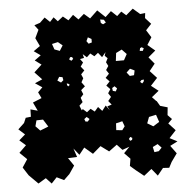

<svg xmlns="http://www.w3.org/2000/svg" viewBox="-58 -775 961 989"><g transform="rotate(-5 422.5 -280.5)"><path d="M55 97 28 55 55 14 18 -22 55 -58 23 -86 55 -114 23 -143 55 -173 66 -199 93 -202 94 -240 131 -230 110 -274 156 -293 141 -324 165 -348 129 -372 168 -389 131 -428 171 -465 138 -489 171 -513 137 -537 171 -561 151 -603 171 -645 152 -670 182 -680 208 -705 234 -680 254 -702 274 -680 302 -702 329 -680 355 -706 381 -680 411 -706 441 -680 481 -718 521 -680 551 -708 581 -680 604 -701 628 -680 664 -711 700 -680 726 -683 723 -657 752 -625 723 -594 747 -556 723 -518 761 -486 723 -454 752 -419 723 -383 758 -345 723 -307 760 -278 723 -248 744 -226 745 -227 761 -200 799 -189 795 -149 816 -127 795 -106 830 -68 795 -30 834 -10 795 10 825 51 795 93 780 122 748 120 718 157 688 120 648 152 608 120 579 95 585 58 555 27 585 -4 548 9 521 -20 479 11 437 -20 395 16 353 -20 325 15 297 -20 312 25 265 27 293 68 265 109 235 138 198 120 170 150 142 120 102 144ZM511 -667 492 -670 494 -652 505 -644 520 -652ZM439 -574 421 -584 412 -565 422 -551 439 -556ZM265 -573 234 -566 244 -537 271 -527 288 -554ZM692 -509 684 -505 681 -491 697 -490 703 -503ZM613 -481 589 -506 559 -491 554 -450H596ZM344 -200 363 -218 383 -200 403 -216 423 -200 442 -222 462 -200 482 -226 501 -200 490 -221 513 -228 497 -248 513 -268 500 -288 513 -308 494 -328 513 -348 494 -368 513 -388 500 -408 513 -428 503 -448 513 -468 499 -482 505 -500 485 -476 466 -500 446 -484 426 -500 407 -482 387 -500 392 -480 371 -476 385 -457 371 -437 388 -416 370 -397 379 -376 368 -356 384 -334 363 -316 372 -294 357 -277 365 -254 347 -237 357 -212ZM331 -490H321L315 -479L326 -471L336 -480ZM646 -393 623 -404 604 -386 619 -367 641 -369ZM273 -391 256 -394 245 -376 263 -364 276 -375ZM301 -354 292 -357 293 -348 298 -341 307 -348ZM690 -342 677 -341 669 -332 679 -323 687 -331ZM536 -321 523 -313 525 -298 540 -294 548 -309ZM154 -182 120 -181 112 -151 135 -127 178 -144ZM393 -164 379 -176 366 -166 371 -153 383 -152ZM736 -156 699 -148 687 -116 717 -98 749 -118ZM560 -138 527 -130 525 -95 556 -92 570 -111ZM604 -48 594 -54 586 -44 592 -34 602 -38ZM731 -5 705 8 711 35 734 32 750 15Z"/></g></svg>

Font: Rubik Gemstones
Style: Regular
Weight: 400
Designer: Hubert and Fischer, NaN
Foundry: Hubert and Fischer, NaN
Version: Version 2.200